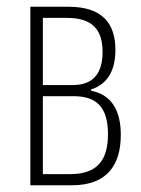

<svg xmlns="http://www.w3.org/2000/svg" viewBox="-20 -549 417 569"><path d="M70 0H194C296 0 338 -59 338 -149C338 -225 308 -269 250 -280V-284C303 -301 322 -346 322 -401C322 -481 282 -529 183 -529H70ZM107 -297V-496H178C253 -496 284 -462 284 -395C284 -332 256 -297 197 -297ZM107 -33V-264H197C266 -264 300 -232 300 -151C300 -73 267 -33 188 -33Z"/></svg>

Font: Noto Sans ExtraCondensed ExtraLight
Style: Regular
Weight: 200
Width: 2
Designer: Monotype Design Team
Foundry: Monotype Imaging Inc.
Version: Version 2.013